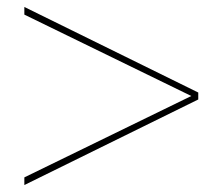

<svg xmlns="http://www.w3.org/2000/svg" viewBox="-20 -666 640 552"><path d="M50 -134V-156L530 -390L50 -624V-646L550 -400V-380Z"/></svg>

Font: Tanohe Sans Thin
Style: Regular
Weight: 100
Designer: Village Type and Design LLC & Cristiano Sobral
Foundry: Cooper Hewitt Smithsonian Design Museum
Version: Version 1.00;September 29, 2021;FontCreator 13.0.0.2655 64-b